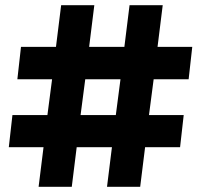

<svg xmlns="http://www.w3.org/2000/svg" viewBox="-20 -721 776 741"><path d="M708 -415H573L555 -277H689L675 -153H540L521 0H393L412 -153H276L257 0H129L148 -153H14L28 -277H163L181 -415H47L61 -540H196L216 -701H344L324 -540H460L480 -701H608L588 -540H722ZM427 -277 445 -415H309L291 -277Z"/></svg>

Font: Montserrat arm2
Style: Bold
Weight: 700
Designer: Julieta Ulanovsky
Foundry: Julieta Ulanovsky
Version: Version 6.000